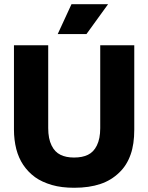

<svg xmlns="http://www.w3.org/2000/svg" viewBox="-20 -874 701 908"><path d="M389 -713H253L318 -854H491ZM331 14Q271 14 226 1Q178 -13 146 -36Q113 -60 90 -94Q68 -127 57 -169Q46 -213 46 -261V-660H208V-268Q208 -218 224 -186Q239 -155 266 -142Q292 -129 330 -129Q370 -129 396 -142Q423 -155 438 -186Q454 -218 454 -268V-660H615V-261Q615 -192 598 -144Q580 -92 544 -58Q506 -21 455 -4Q402 14 331 14Z"/></svg>

Font: Bricolage Grotesque 36pt ExtraBold
Style: Regular
Weight: 800
Designer: Mathieu Triay
Foundry: Atelier Triay
Version: Version 1.000;gftools[0.9.30]